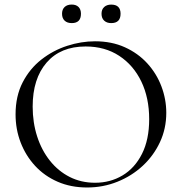

<svg xmlns="http://www.w3.org/2000/svg" viewBox="-20 -819 806 851"><path d="M366 12Q294 12 235.5 -13.5Q177 -39 135.5 -84Q94 -129 71.5 -187.5Q49 -246 49 -312Q49 -393 80.5 -454Q112 -515 164 -555.5Q216 -596 278 -616Q340 -636 401 -636Q475 -636 533.5 -609.5Q592 -583 633 -538Q674 -493 695.5 -436Q717 -379 717 -319Q717 -249 689 -189Q661 -129 612.5 -84Q564 -39 500.5 -13.5Q437 12 366 12ZM401.4 -9Q468.6 -9 523 -41.4Q577.4 -73.8 609.3 -137Q641.2 -200.2 641.2 -290.8Q641.2 -385.2 606.4 -457.6Q571.6 -530 508.4 -571.5Q445.2 -613 359.4 -613Q248.4 -613 186.6 -541.6Q124.8 -470.2 124.8 -346.6Q124.8 -276 144.6 -214.5Q164.4 -153 201.3 -106.7Q238.2 -60.4 288.9 -34.7Q339.6 -9 401.4 -9ZM298 -716.6Q277.8 -716.6 266.4 -727.5Q255 -738.4 255 -758Q255 -777.2 266.4 -788Q277.8 -798.8 298 -798.8Q317.3 -798.8 328.1 -788Q338.8 -777.2 338.8 -758Q338.8 -716.6 298 -716.6ZM472.8 -716.6Q453.4 -716.6 441.7 -727.5Q430 -738.4 430 -758Q430 -777.2 441.7 -787.9Q453.4 -798.6 472.8 -798.6Q514.4 -798.6 514.4 -758Q514.4 -716.6 472.8 -716.6Z"/></svg>

Font: Cormorant Light
Style: Regular
Weight: 300
Designer: Christian Thalmann (Catharsis Fonts)
Foundry: Catharsis Fonts
Version: Version 4.000